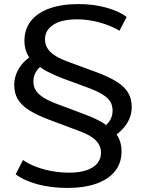

<svg xmlns="http://www.w3.org/2000/svg" viewBox="-20 -734 714 943"><path d="M311 189Q232 189 166 171.5Q100 154 57 122L93 52Q120 71 157 85Q194 99 235.5 106.5Q277 114 320 114Q394 114 435 88Q476 62 476 16Q476 -19 450 -45Q424 -71 368 -91L221 -146Q160 -169 122 -193.5Q84 -218 67 -247.5Q50 -277 50 -316Q50 -360 73.5 -398.5Q97 -437 144 -466L134 -438Q116 -460 108 -483Q100 -506 100 -534Q100 -590 131.5 -630.5Q163 -671 223 -692.5Q283 -714 366 -714Q438 -714 500.5 -697Q563 -680 602 -651L567 -583Q526 -608 470 -623.5Q414 -639 358 -639Q283 -639 242 -612.5Q201 -586 201 -541Q201 -506 226.5 -480Q252 -454 308 -433L455 -379Q519 -355 556.5 -330.5Q594 -306 610.5 -276.5Q627 -247 627 -209Q627 -165 603 -127Q579 -89 533 -60L542 -88Q560 -66 568.5 -42.5Q577 -19 577 9Q577 66 545.5 106Q514 146 454.5 167.5Q395 189 311 189ZM144 -335Q144 -308 156.5 -289Q169 -270 196.5 -253Q224 -236 272 -219L389 -175Q428 -161 462.5 -143.5Q497 -126 515 -107L485 -108Q510 -124 521.5 -145Q533 -166 533 -190Q533 -216 521.5 -235Q510 -254 482 -271Q454 -288 405 -306L288 -349Q249 -364 214.5 -381.5Q180 -399 162 -418L192 -417Q168 -401 156 -380Q144 -359 144 -335Z"/></svg>

Font: Nunito Sans 10pt Expanded Medium
Style: Regular
Weight: 500
Width: 7
Designer: Vernon Adams
Foundry: Vernon Adams
Version: Version 3.101;gftools[0.9.27]